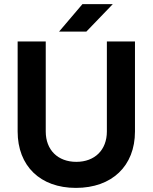

<svg xmlns="http://www.w3.org/2000/svg" viewBox="-20 -902 744 936"><path d="M350 14C526 14 638 -93 638 -261V-700H501V-261C501 -171 442 -113 352 -113C262 -113 203 -171 203 -261V-700H66V-261C66 -93 176 14 350 14ZM268 -748H401L530 -882H382Z"/></svg>

Font: HB Figtree Prototype
Style: Bold
Weight: 700
Designer: Alfredo Marco Pradil
Foundry: Hanken Design Co.®
Version: Version 1.002;Glyphs 3.2 (3228)